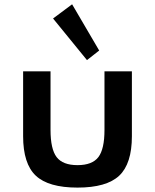

<svg xmlns="http://www.w3.org/2000/svg" viewBox="-20 -836 704 872"><path d="M332 16Q200 16 142.5 -38.2Q85 -92.5 85 -217.5V-512H209.5V-245.5Q209.5 -159 237.2 -122.5Q265 -86 332 -86Q399 -86 426.8 -122.5Q454.5 -159 454.5 -245.5V-512H579V-217.5Q579 -92.5 521.5 -38.2Q464 16 332 16ZM375 -563 221 -752 307.5 -816.5 430.5 -606.5Z"/></svg>

Font: Spartan Thin SemiBold
Style: Regular
Weight: 600
Version: Version 1.004